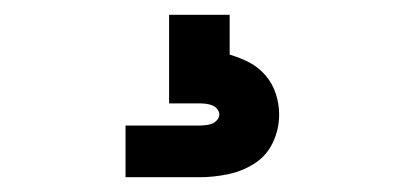

<svg xmlns="http://www.w3.org/2000/svg" viewBox="-20 -20 540 260"><path d="M150 220V150H250Q254 150 258.5 149.5Q263 149 267 147.5Q271 146 274 142.5Q277 139 277 135Q277 131 274 127.5Q271 124 267 122.5Q263 121 258.5 120.5Q254 120 250 120H209V0H291V54Q305 58 317.5 64.5Q330 71 339.5 82Q349 93 353.5 107Q358 121 358 135Q358 155 349.5 173Q341 191 324.5 201.5Q308 212 288.5 216Q269 220 250 220Z"/></svg>

Font: Iosevka Gothic
Style: Bold
Weight: 700
Monospace: yes
Designer: Belleve Invis
Foundry: Belleve Invis
Version: Version 15.5.1; ttfautohint (v1.8.4)